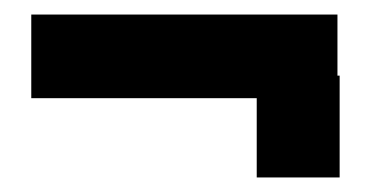

<svg xmlns="http://www.w3.org/2000/svg" viewBox="-20 -380 514 264"><path d="M333 -136H447V-276H444V-360H23V-245H333Z"/></svg>

Font: Vanilla Cream ExtraBold
Style: Regular
Weight: 800
Designer: Jeremy Tribby, Jinavaṁso
Foundry: Tribby Type
Version: Version 1.422;Glyphs 3.1.2 (3151)